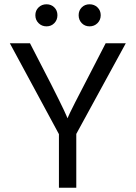

<svg xmlns="http://www.w3.org/2000/svg" viewBox="-20 -876 633 896"><path d="M336 0H255V-250L26 -674H120L171 -575Q223 -475 254 -412Q285 -349 290 -336L295 -324Q304 -349 422 -575L473 -674H567L336 -251ZM435 -841.5Q450 -827 450 -805Q450 -783 435 -768Q420 -753 398 -753Q376 -753 361.5 -768Q347 -783 347 -805Q347 -827 361.5 -841.5Q376 -856 398 -856Q420 -856 435 -841.5ZM233.5 -841.5Q248 -827 248 -805Q248 -783 233.5 -768Q219 -753 197 -753Q175 -753 160 -768Q145 -783 145 -805Q145 -827 160 -841.5Q175 -856 197 -856Q219 -856 233.5 -841.5Z"/></svg>

Font: Hind Vadodara
Style: Regular
Weight: 400
Designer: Hitesh Malaviya
Foundry: Indian Type Foundry
Version: Version 1.001;PS 1.0;hotconv 1.0.86;makeotf.lib2.5.63406; tt